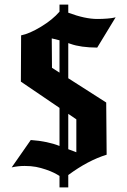

<svg xmlns="http://www.w3.org/2000/svg" viewBox="-20 -833 554 835"><path d="M238.8 -363.8 70.8 -478 71.8 -679.2Q108.4 -686.5 158.7 -717Q209 -747.6 238.8 -782.2V-813H276.9V-777.8Q349.6 -750.5 403.3 -750.5Q426.3 -750.5 446.3 -752.2Q466.3 -753.9 474.6 -755.9L482.9 -757.8L402.8 -626Q330.6 -626.5 287.1 -642.1Q283.7 -643.6 276.9 -645.5V-492.7L441.9 -387.2L443.8 -160.2Q362.8 -135.3 276.9 -71.8V-18.1H238.8V-67.9Q227.1 -75.2 213.9 -81.8Q200.7 -88.4 179.4 -95.7Q158.2 -103 136.7 -107.2Q115.2 -111.3 86.9 -111.3Q58.6 -111.3 30.8 -105L113.8 -224.1Q187.5 -218.8 238.8 -198.2ZM238.8 -657.7 205.1 -666 206.1 -538.1 238.8 -517.1ZM276.9 -337.9V-184.1L312 -170.9V-314Z"/></svg>

Font: KJV1611
Style: Regular
Weight: 400
Version: Version 3.6.1